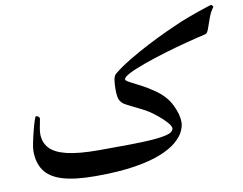

<svg xmlns="http://www.w3.org/2000/svg" viewBox="-81 -856 1248 985"><g transform="rotate(-10 543.0 -363.0)"><path d="M1085.9 -731.9Q1068.8 -710 1058.1 -679.9Q1047.4 -649.9 1039.3 -626.7Q1031.2 -603.5 1021.5 -601.1Q976.1 -590.8 917.7 -575.7Q859.4 -560.5 799.6 -542.5Q739.7 -524.4 688.7 -506.1Q637.7 -487.8 606.4 -471.7Q575.2 -455.6 575.2 -443.8Q575.2 -437.5 596.9 -426.3Q618.7 -415 651.1 -398.2Q683.6 -381.3 715.8 -358.9Q772 -320.8 797.1 -270Q822.3 -219.2 822.3 -178.2Q822.3 -156.7 809.8 -130.6Q797.4 -104.5 766.8 -78.4Q736.3 -52.2 681.9 -30.3Q627.4 -8.3 543.7 4.9Q460 18.1 341.3 18.1Q231.4 18.1 167.5 -2Q103.5 -22 75.9 -62.5Q48.3 -103 48.3 -163.6Q48.3 -178.2 54 -206.5Q59.6 -234.9 67.4 -265.1Q75.2 -295.4 82 -316.4Q88.9 -337.4 91.3 -337.4Q100.6 -337.4 105.5 -332Q110.4 -326.7 110.4 -323.7Q110.4 -320.3 107.2 -305.7Q104 -291 101.1 -273.7Q98.1 -256.3 98.1 -244.1Q98.1 -200.2 124.8 -170.2Q151.4 -140.1 213.1 -125Q274.9 -109.9 379.9 -109.9Q477.1 -109.9 538.6 -110.8Q600.1 -111.8 636.2 -113.8Q672.4 -115.7 693.4 -118.7Q745.1 -125.5 758.1 -135.7Q771 -146 771 -154.8Q771 -167 753.9 -186.5Q736.8 -206.1 713.1 -225.6Q689.5 -245.1 669.4 -258.3Q654.8 -268.1 630.6 -280Q606.4 -292 583.3 -303.5Q560.1 -314.9 547.9 -322.3Q533.7 -331.5 525.9 -347.2Q518.1 -362.8 518.1 -401.4Q518.1 -431.6 521.5 -452.1Q524.9 -472.7 535.2 -481.4Q570.3 -510.3 620.6 -540.5Q670.9 -570.8 725.6 -599.1Q780.3 -627.4 829.1 -649.9Q877.9 -672.4 909.2 -685.5Q924.8 -691.9 951.4 -701.9Q978 -711.9 1005.6 -721.4Q1033.2 -731 1053.5 -737.5Q1073.7 -744.1 1076.7 -744.1Q1078.1 -744.1 1081.8 -739.3Q1085.4 -734.4 1085.9 -731.9Z"/></g></svg>

Font: Scheherazade New SemiBold
Style: Regular
Weight: 600
Designer: SIL International
Foundry: SIL International
Version: Version 4.000